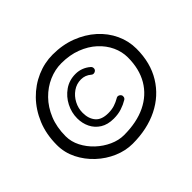

<svg xmlns="http://www.w3.org/2000/svg" viewBox="-160 -917 1148 1148"><g transform="rotate(-45 413.5 -343.0)"><path d="M516.6 -454.6Q510.3 -447.8 500.5 -447Q490.7 -446.3 483.9 -452.6Q456.1 -476.6 420.4 -476.6Q382.8 -476.6 352.3 -455.3Q321.8 -434.1 304 -400.1Q286.1 -366.2 286.1 -327.6Q286.1 -278.3 311.8 -248Q337.4 -217.8 393.6 -217.8Q423.8 -217.8 447.5 -225.6Q471.2 -233.4 492.7 -246.1Q501 -251.5 510.3 -248.8Q519.5 -246.1 524.4 -238.3Q529.3 -230.5 527.1 -220.9Q524.9 -211.4 516.6 -206.5Q491.7 -191.4 461.4 -181.4Q431.2 -171.4 393.6 -171.4Q342.8 -171.4 308.6 -192.9Q274.4 -214.4 257.1 -249.8Q239.7 -285.2 239.7 -327.6Q239.7 -376.5 262.7 -421.1Q285.6 -465.8 326.4 -494.4Q367.2 -522.9 420.4 -522.9Q447.8 -522.9 471.7 -513.4Q495.6 -503.9 514.2 -487.3Q521.5 -481 522.2 -471.2Q522.9 -461.4 516.6 -454.6ZM41 -300.8Q41 -391.6 71.5 -465.1Q102.1 -538.6 153.8 -591.6Q205.6 -644.5 271 -672.9Q336.4 -701.2 405.8 -701.2Q488.8 -701.2 558.1 -674.6Q627.4 -647.9 678.5 -602.1Q729.5 -556.2 757.3 -496.6Q785.2 -437 785.2 -371.1Q785.2 -252 731.9 -165.3Q678.7 -78.6 584.7 -32Q490.7 14.6 367.2 14.6Q308.1 14.6 250 -10.3Q191.9 -35.2 144.8 -79.1Q97.7 -123 69.3 -179.9Q41 -236.8 41 -300.8ZM115.2 -300.8Q115.2 -254.4 137.5 -211.2Q159.7 -168 196.5 -133.5Q233.4 -99.1 278.1 -78.9Q322.8 -58.6 367.2 -58.6Q475.1 -58.6 552.2 -95.9Q629.4 -133.3 670.7 -203.4Q711.9 -273.4 711.9 -371.1Q711.9 -419.4 690.7 -465.3Q669.4 -511.2 629.4 -547.9Q589.4 -584.5 532.7 -606.2Q476.1 -627.9 405.8 -627.9Q352.1 -627.9 300.3 -605.5Q248.5 -583 206.8 -540.5Q165 -498 140.1 -437.5Q115.2 -377 115.2 -300.8Z"/></g></svg>

Font: Mikhak Regular
Style: Regular
Weight: 400
Designer: Amin Abedi
Version: Version 3.3